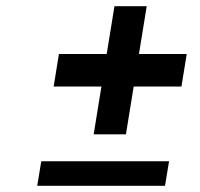

<svg xmlns="http://www.w3.org/2000/svg" viewBox="-20 -599 644 619"><path d="M582 -425 565 -320H411L386 -166H282L307 -320H153L170 -425H324L349 -579H453L428 -425ZM113 -79H525L512 0H100Z"/></svg>

Font: Be Vietnam SemiBold
Style: Italic
Weight: 600
Italic angle: -9.556°
Designer: Gabriel Lam
Foundry: TypeRant
Version: Version 3.000